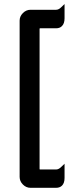

<svg xmlns="http://www.w3.org/2000/svg" viewBox="-20 -772 354 931"><path d="M75.2 85.9V-671.9Q75.2 -692.9 91.1 -708.7Q106.9 -724.6 127.9 -724.6H252Q265.1 -724.6 277.8 -737.8L293 -752.4V-683.6Q293 -657.7 280.3 -645.5Q270 -634.8 252 -634.8H174.8L172.4 -634.3L171.9 -631.8V46.9L172.4 49.3L174.8 49.8H252Q265.1 49.8 277.8 36.6L293 22V90.8Q293 115.7 280.8 127.9Q270 138.7 252 138.7H127.9Q106.9 138.7 91.1 122.8Q75.2 106.9 75.2 85.9Z"/></svg>

Font: YuPearl-SemiBold
Style: SemiBold
Weight: 600
Designer: Max Yao
Foundry: Max-Everyday
Version: Version 1.011; ttfautohint (v1.8.3)